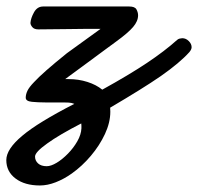

<svg xmlns="http://www.w3.org/2000/svg" viewBox="-41 -356 613 594"><path d="M82.5 217.8Q35.6 217.8 7.1 196.3Q-21.5 174.8 -21.5 139.2Q-21.5 105.5 27.3 64.5Q52.7 43 92.8 18.6Q132.8 -5.9 189 -34.7Q180.7 -38.1 171.6 -38.6Q162.6 -39.1 154.3 -39.1H98.6Q76.7 -39.1 57.6 -41Q38.6 -43 38.6 -53.7Q38.6 -64 43.9 -75.2Q49.3 -86.4 64 -101.6Q90.8 -130.9 166 -191.4L270 -266.6H216.8Q191.9 -266.6 157.2 -265.9Q122.6 -265.1 77.6 -265.1Q64.9 -265.1 59.1 -272Q53.2 -278.8 53.2 -285.2Q54.2 -299.8 64.2 -317.9Q74.2 -335.9 92.3 -335.9H358.9Q376.5 -335.9 381.3 -326.7Q386.2 -317.4 386.2 -308.6Q386.2 -290.5 370.8 -272.5Q355.5 -254.4 317.9 -227.1Q310.1 -221.2 285.2 -203.1Q260.3 -185.1 232.4 -164.1L160.6 -111.3H170.9Q202.1 -111.3 229.5 -102.5Q256.8 -93.8 275.4 -78.6Q358.4 -124.5 413.3 -161.1Q468.3 -197.8 506.8 -232.4Q510.7 -235.8 514.9 -236.6Q519 -237.3 522.9 -237.8Q534.2 -237.8 543 -229Q551.8 -220.2 551.8 -210Q551.8 -203.1 544.9 -194.8Q515.1 -161.6 456.5 -120.6Q426.8 -100.1 388.2 -76.2Q349.6 -52.2 299.8 -22.9L300.3 -10.3Q300.3 22.9 283.7 58.6Q267.1 94.2 240 126.2Q212.9 158.2 181.2 180.7Q157.2 197.8 131.6 207.8Q106 217.8 82.5 217.8ZM103.5 158.2Q116.7 158.2 134.5 147.5Q152.3 136.7 169.4 119.1Q186.5 101.6 198.2 81.1Q210 60.5 210.9 41V33.2L210.4 25.9Q142.1 61 105 87.9Q67.4 114.7 67.4 128.4Q67.4 141.1 76.9 149.7Q86.4 158.2 103.5 158.2Z"/></svg>

Font: Damion
Style: Regular
Weight: 400
Designer: Vernon Adams
Foundry: Vernon Adams
Version: Version 1.100; ttfautohint (v1.8.4.7-5d5b)